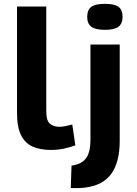

<svg xmlns="http://www.w3.org/2000/svg" viewBox="-20 -774 715 1004"><path d="M222 -740V-193Q222 -142 241.5 -126.5Q261 -111 290 -111Q305 -111 322 -114.5Q339 -118 358 -123L374 -14Q347 -4 315 3Q283 10 246 10Q190 10 150.5 -7.5Q111 -25 90 -67Q69 -109 69 -183V-740ZM529 -618Q478 -618 457 -634.5Q436 -651 436 -686Q436 -722 457 -738Q478 -754 529 -754Q579 -754 600 -738Q621 -722 621 -686Q621 -651 600 -634.5Q579 -618 529 -618ZM606 -541V-37Q606 72 563 133.5Q520 195 425 207Q410 209 388.5 209.5Q367 210 350 209L354 92Q366 91 378 87Q416 77 434.5 46.5Q453 16 453 -42V-541Z"/></svg>

Font: Georama Extended SemiBold
Style: Regular
Weight: 600
Width: 7
Designer: Jean-Baptiste Levee
Foundry: Production Type
Version: Version 1.000